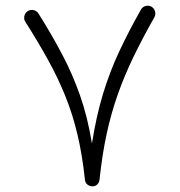

<svg xmlns="http://www.w3.org/2000/svg" viewBox="-20 -632 635 679"><path d="M78.1 -592.8Q87.9 -598.6 98.9 -596.2Q109.9 -593.8 116.2 -584Q163.1 -509.3 199.7 -439.9Q236.3 -370.6 262.9 -294.9Q289.6 -219.2 305.2 -124.5Q320.3 -220.7 344 -299.1Q367.7 -377.4 401.4 -449.5Q435.1 -521.5 478.5 -598.1Q483.9 -607.9 494.9 -610.8Q505.9 -613.8 515.6 -608.4Q525.4 -602.5 528.3 -591.6Q531.2 -580.6 525.9 -570.8Q484.9 -498.5 452.9 -432.6Q420.9 -366.7 397.2 -300Q373.5 -233.4 357.4 -159.4Q341.3 -85.4 332 3.4Q331.1 12.7 324.5 19.8Q317.9 26.9 307.6 26.9Q297.4 27.3 289.3 20.8Q281.2 14.2 280.3 3.4Q271 -84.5 253.9 -156.5Q236.8 -228.5 210.9 -292.5Q185.1 -356.4 149.9 -420.2Q114.7 -483.9 69.8 -554.7Q63.5 -564.5 66.2 -575.4Q68.8 -586.4 78.1 -592.8Z"/></svg>

Font: Mikhak-DS1-FD Light
Style: Regular
Weight: 300
Designer: Amin Abedi
Version: Version 3.2